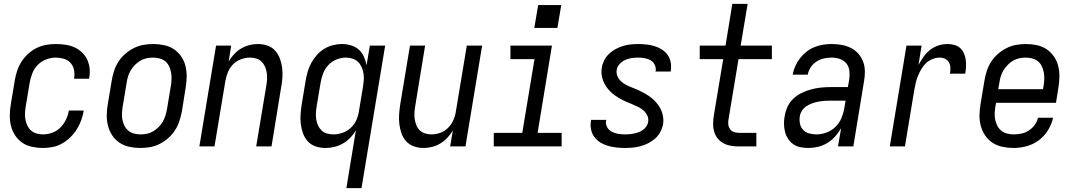

<svg xmlns="http://www.w3.org/2000/svg" viewBox="-20 -755 5540 990"><path d="M201 8Q173 8 145 2Q117 -4 95 -19Q73 -34 58 -57Q43 -80 36.5 -106.5Q30 -133 30.5 -161.5Q31 -190 36 -219L56 -339Q60 -364 68 -388.5Q76 -413 90 -435.5Q104 -458 124 -476.5Q144 -495 168 -507Q192 -519 217 -523.5Q242 -528 267 -528Q292 -528 316.5 -524.5Q341 -521 362.5 -511.5Q384 -502 401.5 -486Q419 -470 429 -449Q439 -428 442 -403.5Q445 -379 440 -354Q440 -353 440 -351.5Q440 -350 439 -349H362Q362 -350 362 -350.5Q362 -351 362 -352Q366 -374 361.5 -395Q357 -416 343.5 -431Q330 -446 309.5 -452Q289 -458 267 -458Q243 -458 218 -448.5Q193 -439 174.5 -420Q156 -401 146.5 -376.5Q137 -352 133 -328L113 -208Q110 -191 109 -173.5Q108 -156 111 -139.5Q114 -123 121 -108Q128 -93 139.5 -82.5Q151 -72 167.5 -67Q184 -62 201 -62Q225 -62 249 -70.5Q273 -79 291 -97Q309 -115 320 -138Q331 -161 335 -185H412Q408 -160 399 -135.5Q390 -111 376 -88.5Q362 -66 342.5 -47Q323 -28 300 -15Q277 -2 251.5 3Q226 8 201 8Z M704 8Q675 8 647 2Q619 -4 596.5 -19Q574 -34 559 -56.5Q544 -79 537 -106Q530 -133 530.5 -161.5Q531 -190 536 -219L556 -339Q560 -364 568 -389Q576 -414 590.5 -436.5Q605 -459 625.5 -477Q646 -495 670 -507Q694 -519 719.5 -523.5Q745 -528 770 -528Q799 -528 827 -522Q855 -516 877 -501Q899 -486 914.5 -463.5Q930 -441 936.5 -414Q943 -387 942.5 -358.5Q942 -330 937 -301L918 -181Q913 -156 905 -131Q897 -106 882.5 -83.5Q868 -61 847.5 -43Q827 -25 803.5 -13Q780 -1 754.5 3.5Q729 8 704 8ZM705 -62Q721 -62 738 -65.5Q755 -69 770 -78Q785 -87 798 -100Q811 -113 819.5 -128Q828 -143 833 -159.5Q838 -176 841 -192L861 -312Q864 -330 864.5 -347.5Q865 -365 862 -381.5Q859 -398 852 -413Q845 -428 832.5 -438.5Q820 -449 803 -453.5Q786 -458 769 -458Q752 -458 735.5 -454.5Q719 -451 703.5 -442Q688 -433 675.5 -420Q663 -407 654 -392Q645 -377 640 -360.5Q635 -344 633 -328L613 -208Q610 -190 609 -172.5Q608 -155 611 -138.5Q614 -122 621.5 -107Q629 -92 641.5 -81.5Q654 -71 670.5 -66.5Q687 -62 705 -62Z M1008 0 1094 -520H1172L1159 -438Q1171 -458 1187 -475.5Q1203 -493 1223.5 -505Q1244 -517 1266 -522.5Q1288 -528 1310 -528Q1336 -528 1360 -519.5Q1384 -511 1399.5 -493Q1415 -475 1423.5 -452Q1432 -429 1435 -404Q1438 -379 1436 -353Q1434 -327 1429 -301L1380 0H1301L1353 -312Q1356 -329 1357 -346Q1358 -363 1355.5 -379.5Q1353 -396 1346.5 -411Q1340 -426 1329 -437Q1318 -448 1302 -453Q1286 -458 1268 -458Q1246 -458 1222.5 -449.5Q1199 -441 1181.5 -423Q1164 -405 1155 -382.5Q1146 -360 1142 -337L1086 0Z M1766 215 1815 -83Q1803 -62 1786 -44.5Q1769 -27 1748 -15Q1727 -3 1704 2.5Q1681 8 1659 8Q1632 8 1608 0Q1584 -8 1567.5 -26Q1551 -44 1542.5 -67Q1534 -90 1531 -115.5Q1528 -141 1530 -167Q1532 -193 1536 -219L1556 -339Q1560 -362 1566.5 -385.5Q1573 -409 1585 -430.5Q1597 -452 1613.5 -471Q1630 -490 1651.5 -503Q1673 -516 1696.5 -522Q1720 -528 1743 -528Q1768 -528 1790.5 -521Q1813 -514 1830 -499Q1847 -484 1856.5 -462.5Q1866 -441 1870 -418L1887 -520H1966L1844 215ZM1700 -62Q1723 -62 1747 -70.5Q1771 -79 1789.5 -96.5Q1808 -114 1818 -137Q1828 -160 1831 -183L1851 -303Q1854 -321 1855.5 -339Q1857 -357 1854.5 -374.5Q1852 -392 1845 -408Q1838 -424 1826.5 -435.5Q1815 -447 1798 -452.5Q1781 -458 1763 -458Q1739 -458 1714.5 -448Q1690 -438 1672.5 -419Q1655 -400 1646 -376Q1637 -352 1633 -328L1613 -208Q1610 -191 1609 -173.5Q1608 -156 1610.5 -139.5Q1613 -123 1620 -108Q1627 -93 1638.5 -82Q1650 -71 1666.5 -66.5Q1683 -62 1700 -62Z M2164 8Q2138 8 2114 -0.5Q2090 -9 2074 -27Q2058 -45 2050 -68Q2042 -91 2039 -116Q2036 -141 2038 -167Q2040 -193 2044 -219L2094 -520H2172L2121 -208Q2118 -191 2117 -174Q2116 -157 2118.5 -140.5Q2121 -124 2127 -109Q2133 -94 2144.5 -83Q2156 -72 2172 -67Q2188 -62 2205 -62Q2228 -62 2251 -70.5Q2274 -79 2291.5 -97Q2309 -115 2318.5 -137.5Q2328 -160 2331 -183L2387 -520H2466L2380 0H2301L2315 -82Q2303 -62 2286.5 -44.5Q2270 -27 2250 -15Q2230 -3 2207.5 2.5Q2185 8 2164 8Z M2526 0V-70H2673L2736 -450H2612V-520H2826L2752 -70H2876V0ZM2735 -611 2755 -729H2874L2854 -611Z M3203 8Q3180 8 3158 5.5Q3136 3 3115 -3Q3094 -9 3076 -20Q3058 -31 3045.5 -47.5Q3033 -64 3028 -85.5Q3023 -107 3027 -130Q3027 -132 3027.5 -133.5Q3028 -135 3028 -137H3106Q3106 -136 3106 -135Q3106 -134 3105 -133Q3102 -115 3110.5 -99.5Q3119 -84 3134 -76Q3149 -68 3166.5 -65Q3184 -62 3203 -62Q3220 -62 3238 -64.5Q3256 -67 3273.5 -73.5Q3291 -80 3305 -94Q3319 -108 3322 -126Q3325 -144 3317.5 -159.5Q3310 -175 3298 -185.5Q3286 -196 3271 -203.5Q3256 -211 3240 -217.5Q3224 -224 3209 -230.5Q3194 -237 3179.5 -245Q3165 -253 3151.5 -262.5Q3138 -272 3126.5 -283.5Q3115 -295 3105.5 -309Q3096 -323 3090 -338.5Q3084 -354 3082 -371Q3080 -388 3083 -406Q3086 -425 3095.5 -444Q3105 -463 3120.5 -477.5Q3136 -492 3154.5 -502Q3173 -512 3192.5 -518Q3212 -524 3232 -526Q3252 -528 3271 -528Q3293 -528 3314.5 -525.5Q3336 -523 3355.5 -517Q3375 -511 3392.5 -500Q3410 -489 3422 -472.5Q3434 -456 3438 -435Q3442 -414 3439 -392Q3439 -391 3438.5 -389Q3438 -387 3438 -386H3360Q3360 -386 3360 -387Q3360 -388 3361 -389Q3363 -406 3356 -421Q3349 -436 3335 -444Q3321 -452 3304.5 -455Q3288 -458 3271 -458Q3254 -458 3237 -455.5Q3220 -453 3204 -446Q3188 -439 3175 -425Q3162 -411 3160 -395Q3157 -377 3164 -361.5Q3171 -346 3183 -335Q3195 -324 3210 -316.5Q3225 -309 3241 -303Q3257 -297 3272 -290Q3287 -283 3301.5 -275Q3316 -267 3329.5 -257.5Q3343 -248 3354.5 -236.5Q3366 -225 3375.5 -211.5Q3385 -198 3391 -182.5Q3397 -167 3399.5 -149.5Q3402 -132 3399 -114Q3395 -94 3385 -75Q3375 -56 3359 -41.5Q3343 -27 3323.5 -17Q3304 -7 3283.5 -1.5Q3263 4 3243 6Q3223 8 3203 8Z M3789 0Q3768 0 3748 -3.5Q3728 -7 3711 -16Q3694 -25 3681.5 -40Q3669 -55 3663 -74Q3657 -93 3657 -113.5Q3657 -134 3660 -155L3709 -450H3588V-520H3721L3756 -735H3835L3799 -520H3960V-450H3788L3737 -143Q3734 -129 3735 -115.5Q3736 -102 3743 -91Q3750 -80 3762.5 -75Q3775 -70 3789 -70H3880V0Z M4149 8Q4128 8 4107.5 4Q4087 0 4071 -11Q4055 -22 4044 -38.5Q4033 -55 4028 -74.5Q4023 -94 4022.5 -115Q4022 -136 4026 -157Q4030 -181 4041 -205Q4052 -229 4071.5 -247Q4091 -265 4115 -276.5Q4139 -288 4164 -294.5Q4189 -301 4213.5 -303.5Q4238 -306 4263 -306H4352L4359 -347Q4362 -369 4359.5 -390.5Q4357 -412 4344 -428Q4331 -444 4310.5 -451Q4290 -458 4268 -458Q4248 -458 4228 -453.5Q4208 -449 4190 -437.5Q4172 -426 4160 -407.5Q4148 -389 4145 -370H4067Q4071 -392 4080.5 -413.5Q4090 -435 4104.5 -454Q4119 -473 4138 -488Q4157 -503 4179 -512Q4201 -521 4223.5 -524.5Q4246 -528 4268 -528Q4294 -528 4319.5 -523.5Q4345 -519 4367 -508Q4389 -497 4405.5 -478.5Q4422 -460 4430.5 -437Q4439 -414 4439.5 -388Q4440 -362 4435 -335L4380 0H4301L4317 -94Q4304 -71 4286 -51Q4268 -31 4245.5 -17.5Q4223 -4 4198 2Q4173 8 4149 8ZM4190 -62Q4216 -62 4242.5 -72Q4269 -82 4289 -102Q4309 -122 4319.5 -148Q4330 -174 4334 -200L4340 -236H4263Q4247 -236 4231.5 -235Q4216 -234 4200 -231Q4184 -228 4168.5 -222.5Q4153 -217 4139 -208Q4125 -199 4115.5 -184.5Q4106 -170 4104 -155Q4101 -135 4105 -116.5Q4109 -98 4121.5 -85Q4134 -72 4152.5 -67Q4171 -62 4190 -62Z M4568 0 4654 -520H4732L4716 -420Q4727 -441 4741.5 -461.5Q4756 -482 4775.5 -497.5Q4795 -513 4818.5 -520.5Q4842 -528 4865 -528Q4883 -528 4900.5 -523.5Q4918 -519 4930.5 -507.5Q4943 -496 4950 -480.5Q4957 -465 4959.5 -447.5Q4962 -430 4961 -411.5Q4960 -393 4957 -375H4878Q4881 -390 4880.5 -405Q4880 -420 4873.5 -432.5Q4867 -445 4854 -451.5Q4841 -458 4826 -458Q4808 -458 4789.5 -451Q4771 -444 4756.5 -431Q4742 -418 4732 -401Q4722 -384 4714.5 -366.5Q4707 -349 4702.5 -331Q4698 -313 4695 -295L4646 0Z M5206 8Q5177 8 5149 2Q5121 -4 5098.5 -18.5Q5076 -33 5060.5 -55.5Q5045 -78 5037.5 -105Q5030 -132 5030.5 -161Q5031 -190 5036 -219L5056 -339Q5060 -364 5068 -389Q5076 -414 5090.5 -436.5Q5105 -459 5125.5 -477Q5146 -495 5170 -507Q5194 -519 5219.5 -523.5Q5245 -528 5270 -528Q5299 -528 5327 -522Q5355 -516 5377 -501Q5399 -486 5414.5 -463.5Q5430 -441 5436.5 -414Q5443 -387 5442.5 -358.5Q5442 -330 5437 -301L5425 -225H5116L5113 -208Q5110 -190 5109 -172.5Q5108 -155 5111.5 -138Q5115 -121 5122.5 -106.5Q5130 -92 5142.5 -81.5Q5155 -71 5172 -66.5Q5189 -62 5206 -62Q5226 -62 5246 -66Q5266 -70 5284 -81.5Q5302 -93 5315 -110.5Q5328 -128 5332 -148H5410Q5403 -115 5384 -84Q5365 -53 5336 -31.5Q5307 -10 5273 -1Q5239 8 5206 8ZM5358 -295 5361 -312Q5364 -330 5364.5 -347.5Q5365 -365 5362 -381.5Q5359 -398 5352 -413Q5345 -428 5332.5 -438.5Q5320 -449 5303 -453.5Q5286 -458 5269 -458Q5252 -458 5235.5 -454.5Q5219 -451 5203.5 -442Q5188 -433 5175.5 -420Q5163 -407 5154 -392Q5145 -377 5140 -360.5Q5135 -344 5133 -328L5127 -295Z"/></svg>

Font: Iosevka SS04 Oblique
Style: Regular
Weight: 400
Italic angle: -9°
Monospace: yes
Designer: Belleve Invis
Foundry: Belleve Invis
Version: Version 19.0.0; ttfautohint (v1.8.4)